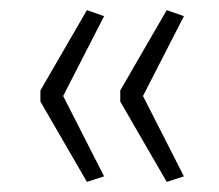

<svg xmlns="http://www.w3.org/2000/svg" viewBox="-20 -455 434 380"><path d="M152 -95 60 -254V-276L152 -435L186 -423L105 -265L186 -106ZM310 -95 218 -254V-276L310 -435L344 -423L263 -265L344 -106Z"/></svg>

Font: Nunito Sans 12pt ExtraLight 12pt ExtraLight
Style: Regular
Weight: 250
Version: Version 3.101;gftools[0.9.27]